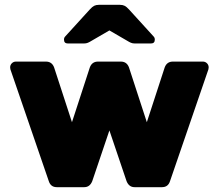

<svg xmlns="http://www.w3.org/2000/svg" viewBox="-20 -775 906 795"><path d="M514 -496 588 -269 662 -496Q671 -520 696 -520H820Q830 -520 837 -513Q844 -506 844 -496L843 -488L684 -25Q676 0 651 0H537Q514 0 504 -25L433 -235L362 -25Q352 0 329 0H215Q190 0 182 -25L23 -488L22 -496Q22 -506 29 -513Q36 -520 46 -520H170Q195 -520 204 -496L278 -269L352 -496Q361 -520 386 -520H480Q505 -520 514 -496ZM514 -736 616 -624Q621 -619 621 -611Q621 -595 605 -595H538Q529 -595 522 -598Q515 -601 507 -606L433 -649L359 -606Q351 -601 344 -598Q337 -595 328 -595H261Q245 -595 245 -611Q245 -619 250 -624L352 -736Q362 -747 370 -751Q378 -755 389 -755H477Q488 -755 496 -751Q504 -747 514 -736Z"/></svg>

Font: Rubik
Style: Regular
Weight: 700
Designer: Hubert & Fischer
Foundry: Hubert & Fischer
Version: Version 1.100